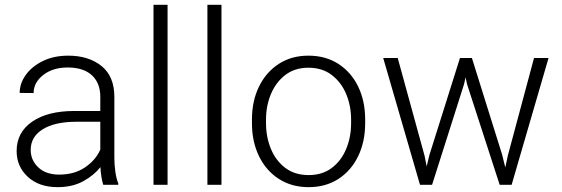

<svg xmlns="http://www.w3.org/2000/svg" viewBox="-20 -770 2340 800"><path d="M410.2 0Q405.8 -13.7 402.6 -33.4Q399.4 -53.2 398.4 -73.7Q372.1 -40 327.1 -15.1Q282.2 9.8 219.7 9.8Q142.6 9.8 95.9 -33.2Q49.3 -76.2 49.3 -140.6Q49.3 -218.3 113.8 -262.9Q178.2 -307.6 290 -307.6H397.9V-367.2Q397.9 -423.8 363 -456.3Q328.1 -488.8 261.7 -488.8Q200.2 -488.8 160.2 -457.5Q120.1 -426.3 120.1 -382.3L62 -382.8Q62 -422.4 87.4 -457.8Q112.8 -493.2 158.4 -515.6Q204.1 -538.1 264.6 -538.1Q349.1 -538.1 402.8 -495.1Q456.5 -452.1 456.5 -366.2V-110.8Q456.5 -83.5 460.7 -54.2Q464.8 -24.9 472.7 -6.3V0ZM226.6 -42.5Q290 -42.5 334.5 -72.8Q378.9 -103 397.9 -146.5V-262.7H298.3Q208.5 -262.7 158.2 -231.4Q107.9 -200.2 107.9 -145.5Q107.9 -102.5 139.6 -72.5Q171.4 -42.5 226.6 -42.5Z M678.2 -750V0H619.6V-750Z M902.8 -750V0H844.2V-750Z M1029.8 -256.3V-272Q1029.8 -349.1 1059.1 -409.2Q1088.4 -469.2 1141.4 -503.7Q1194.3 -538.1 1265.1 -538.1Q1336.9 -538.1 1390.1 -503.7Q1443.4 -469.2 1472.4 -409.2Q1501.5 -349.1 1501.5 -272V-256.3Q1501.5 -179.7 1472.4 -119.4Q1443.4 -59.1 1390.4 -24.7Q1337.4 9.8 1266.1 9.8Q1194.8 9.8 1141.6 -24.7Q1088.4 -59.1 1059.1 -119.4Q1029.8 -179.7 1029.8 -256.3ZM1088.4 -272V-256.3Q1088.4 -198.7 1108.9 -149.4Q1129.4 -100.1 1168.9 -70.3Q1208.5 -40.5 1266.1 -40.5Q1323.2 -40.5 1362.5 -70.3Q1401.9 -100.1 1422.4 -149.4Q1442.9 -198.7 1442.9 -256.3V-272Q1442.9 -329.1 1422.4 -378.2Q1401.9 -427.2 1362.3 -457.5Q1322.8 -487.8 1265.1 -487.8Q1208 -487.8 1168.7 -457.5Q1129.4 -427.2 1108.9 -378.2Q1088.4 -329.1 1088.4 -272Z M1769 -123.5 1896.5 -528.3H1946.3L2071.8 -127L2085.4 -72.3L2096.2 -122.6L2205.1 -528.3H2265.6L2111.8 0H2062L1925.8 -419.9L1919.9 -447.8L1913.6 -419.4L1780.3 0H1730L1576.7 -528.3H1637.2L1749 -121.1L1757.8 -76.7Z"/></svg>

Font: Vazirmatn RD ExtraLight
Style: Regular
Weight: 200
Designer: Saber Rastikerdar
Foundry: Saber Rastikerdar
Version: Version 32.102